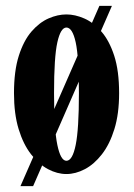

<svg xmlns="http://www.w3.org/2000/svg" viewBox="-20 -580 454 652"><path d="M49.5 52 317.5 -560H360L92.5 52ZM205.5 11Q174.5 11 143.2 -5.5Q112 -22 85.5 -56Q59 -90 43.2 -141.8Q27.5 -193.5 27.5 -263.5Q27.5 -339.5 44 -391Q60.5 -442.5 87.2 -473.2Q114 -504 145 -517.5Q176 -531 205.5 -531Q234.5 -531 265.8 -517.5Q297 -504 324 -473.2Q351 -442.5 367.8 -391Q384.5 -339.5 384.5 -263.5Q384.5 -193.5 368.5 -141.8Q352.5 -90 326 -56Q299.5 -22 268 -5.5Q236.5 11 205.5 11ZM205.5 -34Q226 -34 237 -87.5Q248 -141 248 -263.5Q248 -386.5 237 -436.5Q226 -486.5 205.5 -486.5Q186 -486.5 174.8 -436.5Q163.5 -386.5 163.5 -263.5Q163.5 -141 174.8 -87.5Q186 -34 205.5 -34Z"/></svg>

Font: Imbue Thin 10pt ExtraBold
Style: Regular
Weight: 800
Version: Version 1.102